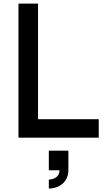

<svg xmlns="http://www.w3.org/2000/svg" viewBox="-20 -770 588 1074"><path d="M192.7 -750V-103.1H532.3V0H83.3V-750ZM362.5 182.3V72.9H253.1V182.3H312.5C313.5 227.1 267.7 234.4 253.1 234.4V284.4C313.5 284.4 362.5 245.8 362.5 182.3Z"/></svg>

Font: Manrope Semibold
Style: Regular
Weight: 600
Width: 4
Designer: Michael Sharanda
Foundry: Michael Sharanda
Version: Version 2.000;PS 002.000;hotconv 1.0.88;makeotf.lib2.5.64775